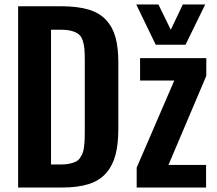

<svg xmlns="http://www.w3.org/2000/svg" viewBox="-20 -838 968 858"><path d="M675.8 -638.2 588.9 -817.9H688L743.2 -705.1L796.9 -817.9H897L809.1 -638.2ZM61 0V-810.1H252Q325.7 -810.1 375.2 -795.4Q424.8 -780.8 454.3 -748.5Q483.9 -716.3 496.3 -670.7Q508.8 -625 508.8 -558.1V-263.2Q508.8 -194.3 496.3 -146.5Q483.9 -98.6 454.6 -64.9Q425.3 -31.2 377 -15.6Q328.6 0 257.8 0ZM208 -103H253.9Q275.4 -103 291.5 -106.7Q307.6 -110.4 318.8 -115.7Q330.1 -121.1 337.6 -132.3Q345.2 -143.6 349.4 -154.1Q353.5 -164.6 355.7 -183.3Q357.9 -202.1 358.4 -217.3Q358.9 -232.4 358.9 -257.8V-567.9Q358.9 -600.1 357.2 -619.9Q355.5 -639.6 349.4 -657.7Q343.3 -675.8 331.5 -685.1Q319.8 -694.3 300.5 -699.7Q281.2 -705.1 252 -705.1H208ZM590.8 0V-88.9L758.8 -478H606V-578.1H901.9V-499L732.9 -101.1H900.9V0Z"/></svg>

Font: Oswald Medium
Style: Regular
Weight: 500
Designer: Vernon Adams
Foundry: Vernon Adams
Version: Version 4.103